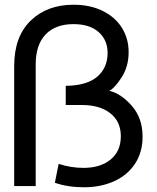

<svg xmlns="http://www.w3.org/2000/svg" viewBox="-20 -777 663 812"><path d="M583 -199Q583 -133 551 -84.5Q519 -36 462.5 -10.5Q406 15 336 15Q267 15 212 -4L228 -84Q280 -67 333 -67Q405 -67 448 -102.5Q491 -138 491 -201Q491 -263 446.5 -298Q402 -333 326 -333H258V-414Q347 -415 391 -452.5Q435 -490 435 -553Q435 -608 397 -641.5Q359 -675 291 -675Q215 -675 173 -631.5Q131 -588 131 -504V10H40V-498Q40 -622 109.5 -689.5Q179 -757 291 -757Q361 -757 414 -731Q467 -705 495.5 -659.5Q524 -614 524 -556Q524 -496 494.5 -450Q465 -404 442 -393Q491 -382 537 -330Q583 -278 583 -199Z"/></svg>

Font: AtCorfu Sans
Style: AtCorfu Sans Regular
Weight: 400
Designer: Kostas Teopoulos
Foundry: Kostas Teopoulos
Version: Version 1.00 July 8, 2025, initial release